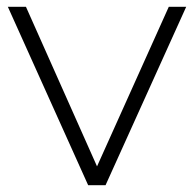

<svg xmlns="http://www.w3.org/2000/svg" viewBox="-20 -542 568 562"><path d="M238 0 3 -522H56L264 -55L474 -522H525L289 0Z"/></svg>

Font: Montserrat Light
Style: Regular
Weight: 300
Designer: Julieta Ulanovsky
Foundry: Julieta Ulanovsky
Version: Version 9.000; ttfautohint (v1.8.4.7-5d5b)